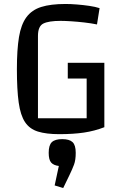

<svg xmlns="http://www.w3.org/2000/svg" viewBox="-20 -660 610 966"><path d="M278 15Q213 15 171 2Q129 -11 106 -45.5Q83 -80 74 -144.5Q65 -209 65 -312Q65 -410 75.5 -473.5Q86 -537 113 -573.5Q140 -610 187.5 -625Q235 -640 310 -640Q335 -640 366.5 -637.5Q398 -635 429 -630.5Q460 -626 481 -619L468 -537Q439 -543 404 -547Q369 -551 337 -553Q305 -555 285 -555Q225 -555 198 -541.5Q171 -528 171 -479V-65H492L505 -20Q456 -1 402.5 7Q349 15 278 15ZM416 -30V-265H321V-344H505V-20ZM298 286 255 273 276 175Q250 172 237.5 158Q225 144 225 109Q225 70 241 55Q257 40 293 40Q329 40 345 55Q361 70 361 109Q361 145 352.5 168Q344 191 329 222Z"/></svg>

Font: Changa
Style: Regular
Weight: 400
Designer: Eduardo Rodriguez Tunni
Foundry: Eduardo Rodriguez Tunni
Version: Version 3.003